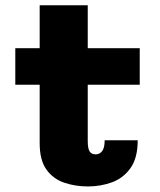

<svg xmlns="http://www.w3.org/2000/svg" viewBox="-20 -678 590 709"><path d="M126.5 -149.5V-365H36.5V-500H126.5V-658.5H304V-500H496V-365H304V-157.5Q304 -129.5 311 -118.8Q318 -108 333 -108Q348 -108 357.2 -120Q366.5 -132 366.5 -160H488.5Q488.5 -95 462.2 -57.8Q436 -20.5 394 -5Q352 10.5 305 10.5Q257.5 10.5 216.8 -3.5Q176 -17.5 151.2 -52.2Q126.5 -87 126.5 -149.5Z"/></svg>

Font: Trispace SemiCondensed ExtraBold
Style: Regular
Weight: 800
Width: 4
Designer: Tyler Finck
Foundry: Etcetera Type Company
Version: Version 1.210; ttfautohint (v1.8.3)